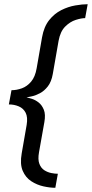

<svg xmlns="http://www.w3.org/2000/svg" viewBox="-20 -725 436 911"><path d="M242.5 166Q217 166 186.2 159.2Q155.5 152.5 128.5 135Q101.5 117.5 87.8 85.5Q74 53.5 83 2.5L106.5 -132.5Q112.5 -168.5 101.8 -189.8Q91 -211 69.2 -220.2Q47.5 -229.5 22 -229.5L34.5 -297Q59 -297 83.8 -306Q108.5 -315 127.8 -337.8Q147 -360.5 154 -401.5L179.5 -548Q188.5 -598.5 213.5 -629.8Q238.5 -661 271.2 -677.2Q304 -693.5 337.2 -699.2Q370.5 -705 396 -705L384 -639Q366 -639 339.2 -630.5Q312.5 -622 289.2 -598.8Q266 -575.5 258 -531.5L230.5 -374Q224 -337 207 -315.2Q190 -293.5 169.8 -282.8Q149.5 -272 132 -268.2Q114.5 -264.5 106.5 -263Q106.5 -262.5 107 -262.5Q115.5 -261 131.5 -256Q147.5 -251 163.2 -238.8Q179 -226.5 188 -204.2Q197 -182 190.5 -145.5L165 -2Q159 32 166.8 52.2Q174.5 72.5 190 82.5Q205.5 92.5 223.2 96Q241 99.5 254.5 99.5Z"/></svg>

Font: Anybody ExtraExpanded Regular
Style: Italic
Weight: 400
Width: 8
Italic angle: -10°
Designer: Tyler Finck
Foundry: Etcetera Type Company
Version: Version 1.010; ttfautohint (v1.8.3) -l 8 -r 50 -G 200 -x 14 